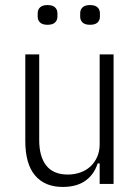

<svg xmlns="http://www.w3.org/2000/svg" viewBox="-20 -727 548 759"><path d="M374 -81H366Q352 -37 317.5 -12.5Q283 12 228 12Q157 12 118.5 -33.5Q80 -79 80 -170V-512H135V-173Q135 -108 163 -72.5Q191 -37 248 -37Q274 -37 297 -45Q320 -53 337 -68.5Q354 -84 364 -106.5Q374 -129 374 -157V-512H429V0H374ZM168 -629Q148 -629 138.5 -638Q129 -647 129 -661V-675Q129 -689 138.5 -698Q148 -707 168 -707Q188 -707 197.5 -698Q207 -689 207 -675V-661Q207 -647 197.5 -638Q188 -629 168 -629ZM336 -629Q316 -629 306.5 -638Q297 -647 297 -661V-675Q297 -689 306.5 -698Q316 -707 336 -707Q356 -707 365.5 -698Q375 -689 375 -675V-661Q375 -647 365.5 -638Q356 -629 336 -629Z"/></svg>

Font: IBM Plex Sans Cond Light
Style: Regular
Weight: 300
Width: 3
Designer: Mike Abbink, Paul van der Laan, Pieter van Rosmalen
Foundry: Bold Monday
Version: Version 1.3